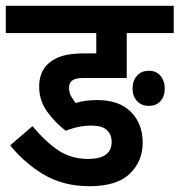

<svg xmlns="http://www.w3.org/2000/svg" viewBox="-20 -642 619 662"><path d="M295 -209Q251 -209 207 -191Q171 -218 143 -256.5Q115 -295 115 -343Q115 -395 148 -424Q166 -440 194 -449Q222 -458 276 -458H312V-528H0V-622H579V-528H417V-373H270Q251 -373 242 -370.5Q233 -368 227 -363Q218 -355 218 -339Q218 -323 225 -310.5Q232 -298 241 -287Q274 -297 315 -297Q391 -297 431.5 -256Q472 -215 472 -150Q472 -86 427.5 -43Q383 0 289 0Q199 0 132 -39.5Q65 -79 15 -141L92 -207Q138 -152 182 -123Q226 -94 284 -94Q365 -94 365 -153Q365 -178 348.5 -193.5Q332 -209 295 -209ZM437 -337Q437 -363 452 -380.5Q467 -398 493 -398Q519 -398 533.5 -380.5Q548 -363 548 -337Q548 -310 533.5 -293.5Q519 -277 493 -277Q468 -277 452.5 -293.5Q437 -310 437 -337Z"/></svg>

Font: Noto Sans Devanagari Condensed SemiBold
Style: Regular
Weight: 600
Width: 3
Designer: Jelle Bosma - Monotype Design Team
Foundry: Monotype Imaging Inc.
Version: Version 2.004; ttfautohint (v1.8.4.7-5d5b)